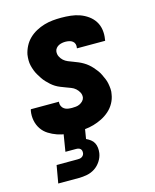

<svg xmlns="http://www.w3.org/2000/svg" viewBox="-113 -604 726 901"><g transform="rotate(-15 250.0 -154.0)"><path d="M202 8Q178 8 155 5.5Q132 3 110.5 -4.5Q89 -12 70 -24Q51 -36 38.5 -54.5Q26 -73 21.5 -96Q17 -119 21 -143L23 -150H160L159 -148Q158 -138 162 -129Q166 -120 174 -114.5Q182 -109 192 -107.5Q202 -106 212 -106Q221 -106 230.5 -107Q240 -108 248.5 -112Q257 -116 264 -123Q271 -130 273 -139Q275 -153 269 -164.5Q263 -176 253.5 -184.5Q244 -193 232 -197.5Q220 -202 208 -206.5Q196 -211 183.5 -216Q171 -221 160.5 -227.5Q150 -234 140.5 -242.5Q131 -251 122.5 -260Q114 -269 107 -279.5Q100 -290 93.5 -301Q87 -312 82.5 -324Q78 -336 75 -348.5Q72 -361 72 -374.5Q72 -388 74 -402Q78 -422 88 -441.5Q98 -461 113.5 -476Q129 -491 148.5 -501.5Q168 -512 188.5 -518Q209 -524 229.5 -526Q250 -528 271 -528Q294 -528 317 -525.5Q340 -523 361 -515.5Q382 -508 400 -495Q418 -482 429.5 -464Q441 -446 444.5 -423.5Q448 -401 444 -378L443 -370H306V-372Q308 -382 305.5 -390.5Q303 -399 296 -404.5Q289 -410 279.5 -412Q270 -414 261 -414Q253 -414 245 -412.5Q237 -411 229.5 -407.5Q222 -404 216 -397Q210 -390 209 -382Q207 -368 213 -356Q219 -344 228 -336Q237 -328 249 -323Q261 -318 273.5 -313.5Q286 -309 297.5 -304Q309 -299 320 -292.5Q331 -286 340.5 -278Q350 -270 358.5 -260.5Q367 -251 374.5 -241Q382 -231 387.5 -219.5Q393 -208 398 -196.5Q403 -185 405.5 -172Q408 -159 409 -145.5Q410 -132 407 -119Q404 -98 393 -78Q382 -58 365 -43Q348 -28 328 -18Q308 -8 287 -2Q266 4 244.5 6Q223 8 202 8ZM57 220 72 134H172Q177 134 182.5 133.5Q188 133 193 130.5Q198 128 201.5 123.5Q205 119 206 114Q207 108 206 102Q205 96 201 92Q197 88 191.5 86.5Q186 85 180 85H128L159 -106H263L237 52Q248 57 258 64.5Q268 72 273.5 82.5Q279 93 280.5 106Q282 119 280 132Q277 152 265 170.5Q253 189 235.5 200.5Q218 212 197.5 216Q177 220 157 220Z"/></g></svg>

Font: Iosevka Term Curly Hv Obl
Style: Regular
Weight: 900
Italic angle: -9°
Designer: Belleve Invis
Foundry: Belleve Invis
Version: Version 32.3.0